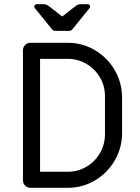

<svg xmlns="http://www.w3.org/2000/svg" viewBox="-20 -900 670 920"><path d="M90 -36V-659Q90 -674 100.5 -684.5Q111 -695 126 -695H304Q375 -695 435 -659.5Q495 -624 530 -563.5Q565 -503 565 -431V-264Q565 -192 530 -131.5Q495 -71 435 -35.5Q375 0 304 0H126Q111 0 100.5 -10.5Q90 -21 90 -36ZM304 -77Q353 -77 394 -101Q435 -125 459 -166.5Q483 -208 483 -257V-439Q483 -488 459 -529Q435 -570 394 -594Q353 -618 304 -618H172V-77ZM228 -761 147 -861Q144 -864 144 -868Q144 -873 147.5 -876.5Q151 -880 157 -880H190Q202 -880 215 -870L278 -821L341 -870Q354 -880 365 -880H399Q407 -880 410.5 -873.5Q414 -867 409 -861L328 -761Q322 -752 310 -752H246Q234 -752 228 -761Z"/></svg>

Font: Miriam Libre
Style: Regular
Weight: 400
Designer: Michal Sahar
Foundry: Hagilda
Version: Version 1.001